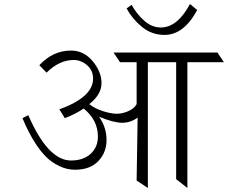

<svg xmlns="http://www.w3.org/2000/svg" viewBox="-20 -937 1136 957"><path d="M914 -627V0L858 -44V-627H717V0L661 -37L666 -351Q631 -325 589 -325Q547 -325 474 -355Q511 -302 511 -239.5Q511 -177 470 -134Q429 -91 354 -91Q313 -91 275 -109.5Q237 -128 210 -155Q183 -182 158 -220Q121 -277 92 -348L121 -363Q219 -137 334 -137Q396 -137 432 -170.5Q468 -204 468 -256Q468 -339 397 -396Q356 -368 303 -348L276 -392Q444 -453 444 -545Q444 -586 414 -612Q384 -638 347 -638Q276 -638 212 -575L176 -612Q244 -685 334 -685Q398 -685 442 -632Q486 -579 486 -522.5Q486 -466 425 -418Q452 -396 493 -383Q534 -370 562 -370Q590 -370 619.5 -383Q649 -396 661 -418V-627H578Q571 -638 546 -675H1064L1096 -627ZM782 -800Q864 -800 927 -917L963 -887Q896 -763 800 -763Q736 -763 687.5 -803Q639 -843 611 -895L636 -913Q659 -870 697.5 -835Q736 -800 782 -800Z"/></svg>

Font: Halant Light
Style: Regular
Weight: 300
Designer: Hitesh Malaviya (Devanagari), Satya Rajpurohit (Latin)
Foundry: Indian Type Foundry
Version: Version 1.101;PS 1.0;hotconv 1.0.78;makeotf.lib2.5.61930; tt